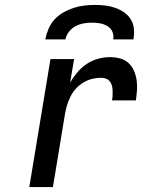

<svg xmlns="http://www.w3.org/2000/svg" viewBox="-20 -760 640 780"><path d="M99 0 185 -520H281L265 -425Q278 -447 295 -467Q312 -487 333.5 -501Q355 -515 379.5 -521.5Q404 -528 427 -528Q448 -528 468 -522.5Q488 -517 502 -504Q516 -491 524 -473Q532 -455 535 -434.5Q538 -414 536.5 -393.5Q535 -373 532 -352H435Q437 -362 437.5 -372.5Q438 -383 437.5 -393Q437 -403 434.5 -412.5Q432 -422 426 -429.5Q420 -437 410.5 -440.5Q401 -444 390 -444Q372 -444 354 -439.5Q336 -435 319 -425Q302 -415 288.5 -400Q275 -385 266.5 -368Q258 -351 252.5 -333Q247 -315 244 -297L195 0ZM164 -600Q168 -621 177 -642.5Q186 -664 201.5 -681Q217 -698 237.5 -709.5Q258 -721 279.5 -728Q301 -735 323 -737.5Q345 -740 366 -740Q387 -740 408 -737.5Q429 -735 448.5 -728Q468 -721 484.5 -709.5Q501 -698 511.5 -681Q522 -664 524 -642.5Q526 -621 522 -600H440Q443 -617 436.5 -631.5Q430 -646 416.5 -654Q403 -662 387 -665Q371 -668 354 -668Q337 -668 320 -665Q303 -662 287.5 -654Q272 -646 260.5 -631.5Q249 -617 246 -600Z"/></svg>

Font: Iosevka Custom Medium Oblique
Style: Regular
Weight: 500
Italic angle: -9°
Designer: Belleve Invis
Foundry: Belleve Invis
Version: Version 27.0.1